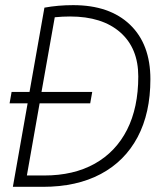

<svg xmlns="http://www.w3.org/2000/svg" viewBox="-20 -723 626 743"><path d="M17.1 -323.2 24.9 -367.2H94.2L151.9 -693.4Q204.6 -703.1 263.2 -703.1Q404.3 -703.1 483.2 -627.4Q562 -551.8 562 -416.5Q562 -285.6 512.5 -192.4Q462.9 -99.1 369.9 -49.6Q276.9 0 146 0H29.8L86.9 -323.2ZM84 -43.9H150.9Q265.1 -43.9 346.7 -89.6Q428.2 -135.3 471.7 -220.9Q515.1 -306.6 515.1 -427.2Q515.1 -536.6 445.3 -597.9Q375.5 -659.2 251 -659.2Q221.7 -659.2 191.9 -656.2L140.6 -367.2H336.9L329.1 -323.2H133.3Z"/></svg>

Font: Cascadia Code NF ExtraLight
Style: Italic
Weight: 200
Italic angle: -10°
Monospace: yes
Designer: Aaron Bell
Foundry: Saja Typeworks
Version: Version 2404.023; ttfautohint (v1.8.4)